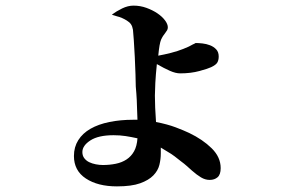

<svg xmlns="http://www.w3.org/2000/svg" viewBox="-20 -608 1040 683"><path d="M378 -556Q394 -568 414.5 -578Q435 -588 455 -588Q479 -588 501 -580Q523 -572 540 -560.5Q557 -549 567 -535.5Q577 -522 577 -511Q577 -505 574.5 -500.5Q572 -496 568 -491Q566 -488 560 -480Q558 -477 556.5 -474Q555 -471 553 -467Q547 -453 543 -410Q565 -414 588.5 -420Q612 -426 632 -434Q655 -443 666 -450Q668 -451 670.5 -452Q673 -453 676 -455Q686 -455 700 -453.5Q714 -452 727 -447Q740 -442 749 -432.5Q758 -423 758 -407Q758 -394 753 -385.5Q748 -377 731 -369Q721 -364 690 -355.5Q659 -347 621 -347Q605 -347 584.5 -356Q564 -365 538 -380Q534 -342 532.5 -312.5Q531 -283 531 -268Q531 -247 532 -225Q533 -203 535 -174Q576 -166 605 -155Q634 -144 653 -135Q701 -112 733 -80.5Q765 -49 765 -10Q765 13 754 22.5Q743 32 726 32Q710 32 695 23Q680 14 663 -1Q654 -9 644.5 -17.5Q635 -26 624 -34Q613 -43 601 -52Q589 -61 575 -69L552 -83V-62Q552 -42 547 -21.5Q542 -1 525.5 16Q509 33 478.5 44Q448 55 396 55Q328 55 285.5 27Q243 -1 243 -53Q243 -85 258.5 -109.5Q274 -134 302 -150Q330 -166 369 -174Q408 -182 454 -182H469Q468 -206 467.5 -222.5Q467 -239 466.5 -252Q466 -265 465 -276Q464 -287 463 -300Q463 -313 462 -343Q461 -373 459.5 -405Q458 -437 456 -465Q454 -493 453 -502Q451 -514 446 -521.5Q441 -529 431 -535Q423 -540 414 -544Q405 -548 396 -550Q391 -552 386.5 -553Q382 -554 378 -556ZM273 -67Q273 -54 280 -45Q287 -36 297.5 -31Q308 -26 321 -23.5Q334 -21 346 -21Q370 -21 392 -25.5Q414 -30 430.5 -41Q447 -52 457 -70Q467 -88 469 -116Q446 -121 426.5 -124Q407 -127 384 -127Q330 -127 301.5 -108.5Q273 -90 273 -67Z"/></svg>

Font: XinYuGongZhangJiaSongA
Style: Regular
Weight: 900
Designer: XinYuGong
Foundry: Adobe Systems Incorporated
Version: Version 1.00